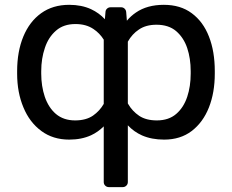

<svg xmlns="http://www.w3.org/2000/svg" viewBox="-20 -558 943 781"><path d="M402 182.5V-44Q378.9 -21 350.5 -7.8Q311.8 9.9 261.4 9.9Q195.7 9.9 148.1 -25.2Q100.1 -60.7 75.3 -121.1Q49.7 -181.8 49.7 -258.5V-268.5Q49.7 -348.4 74.9 -409.4Q100.1 -470.2 147.4 -504.3Q195 -538.4 261.4 -538.4Q311.8 -538.4 350.5 -520.6Q383.2 -505.3 406.6 -479.8L409.1 -509.2Q409.4 -517.4 415.5 -522.9Q421.5 -528.4 429.7 -528.4H472.7Q480.8 -528.4 486.7 -522.9Q492.5 -517.4 493.3 -509.2L496.1 -473.7Q512.1 -492.9 533 -507.1Q578.5 -538.4 646.3 -538.4Q714.1 -538.4 759.9 -504.3Q806.5 -469.8 829.9 -409.4Q853.7 -349.1 853.7 -268.5V-258.5Q853.7 -181.5 829.9 -121.1Q806.1 -60.7 759.9 -25.2Q713.8 9.9 647.7 9.9Q596.9 9.9 557.9 -7.1Q524.5 -22 500 -48.3V182.5Q500 191.1 494 197.1Q487.9 203.1 479.4 203.1H422.9Q414.1 203.1 408 197.1Q402 191.1 402 182.5ZM162.3 -164.1Q177.6 -120 207.4 -94.5Q238.6 -68.2 285.5 -68.2Q329.9 -68.2 358.3 -87.7Q385.3 -106.5 402 -135.3V-396.7Q385.3 -423.3 360.1 -440Q330.3 -460.2 286.9 -460.2Q238.6 -460.2 208.1 -433.6Q176.8 -406.6 162.6 -363.3Q147.7 -319.6 147.7 -268.5V-258.5Q147.7 -207.7 162.3 -164.1ZM501.4 -134.9Q518.1 -105.8 546.5 -86.6Q574.6 -68.2 617.9 -68.2Q666.2 -68.2 696.7 -94.5Q726.9 -120.4 741.5 -164.1Q755.7 -206.7 755.7 -258.5V-268.5Q755.7 -320 741.5 -362.6Q727.3 -404.8 696.4 -431.5Q665.8 -457.4 616.5 -457.4Q573.5 -457.4 545.1 -437.9Q517.4 -419.7 500 -388.5V-137.4Q500.4 -137.1 501.4 -134.9Z"/></svg>

Font: DeltaSans
Style: Regular
Weight: 400
Designer: Rasmus Andersson
Foundry: rsms
Version: Version 3.012